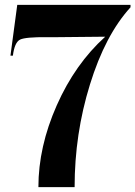

<svg xmlns="http://www.w3.org/2000/svg" viewBox="-20 -770 557 790"><path d="M138 0Q138 -166 213.5 -336.5Q289 -507 413 -619L213 -617Q199 -617 175 -617Q85 -618 62.5 -607Q40 -596 33 -541H23L51 -750H517V-740Q413 -626 350 -422Q287 -219 287 0Z"/></svg>

Font: Gloock
Style: Regular
Weight: 400
Designer: Duarte Pinto
Foundry: Duarte Pinto
Version: Version 1.000